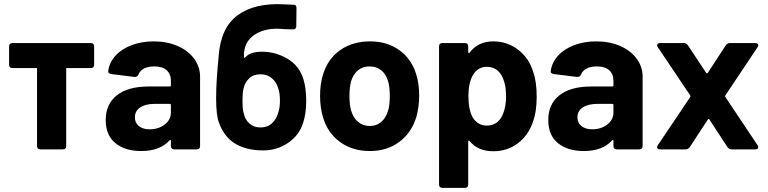

<svg xmlns="http://www.w3.org/2000/svg" viewBox="-20 -722 3710 928"><path d="M300 -393V-17Q300 0 283 0H176Q159 0 159 -17V-393H41Q24 -393 24 -410V-497Q24 -514 41 -514H418Q435 -514 435 -497V-410Q435 -393 418 -393Z M947 -351V-17Q947 0 930 0H823Q806 0 806 -17V-41Q806 -45 804 -45.5Q802 -46 799 -43Q753 8 662 8Q585 8 538 -30Q491 -68 491 -142Q491 -219 545 -261.5Q599 -304 699 -304H800Q806 -304 806 -310V-331Q806 -364 785.5 -382.5Q765 -401 726 -401Q696 -401 676.5 -391Q657 -381 650 -363Q644 -349 630 -350L519 -364Q511 -365 506.5 -368.5Q502 -372 503 -378Q508 -419 537.5 -452Q567 -485 615.5 -503.5Q664 -522 723 -522Q788 -522 839 -499.5Q890 -477 918.5 -438Q947 -399 947 -351ZM806 -179V-214Q806 -220 800 -220H729Q684 -220 658 -203Q632 -186 632 -155Q632 -128 651.5 -112.5Q671 -97 703 -97Q746 -97 776 -120Q806 -143 806 -179Z M1037 -452Q1047 -589 1129.5 -649Q1212 -709 1353 -701Q1369 -701 1399 -699Q1413 -699 1413 -683L1412 -594Q1412 -587 1407 -583Q1402 -579 1395 -580Q1381 -581 1356 -581Q1266 -591 1211 -554.5Q1156 -518 1159 -446Q1159 -443 1161 -442.5Q1163 -442 1165 -444Q1188 -472 1247 -472Q1312 -472 1369.5 -438Q1427 -404 1447 -338Q1460 -294 1460 -236Q1460 -173 1445 -128Q1426 -68 1372.5 -31.5Q1319 5 1253 5Q1171 5 1117 -27.5Q1063 -60 1037.5 -131Q1012 -202 1037 -452ZM1152 -234Q1152 -217 1153 -202Q1154 -187 1158 -175Q1164 -144 1185.5 -125Q1207 -106 1239 -106Q1272 -106 1293.5 -125Q1315 -144 1324 -175Q1333 -200 1333 -234Q1333 -274 1325 -294Q1317 -324 1294.5 -343.5Q1272 -363 1239 -363Q1205 -363 1184.5 -343.5Q1164 -324 1157 -294Q1154 -281 1153 -266.5Q1152 -252 1152 -234Z M1541 -156Q1527 -203 1527 -258Q1527 -319 1542 -364Q1565 -438 1624.5 -480Q1684 -522 1769 -522Q1851 -522 1909.5 -480Q1968 -438 1991 -365Q2006 -319 2006 -260Q2006 -208 1993 -159Q1970 -81 1910.5 -36.5Q1851 8 1768 8Q1683 8 1623 -36Q1563 -80 1541 -156ZM1856 -188Q1864 -215 1864 -258Q1864 -300 1856 -329Q1846 -363 1823 -382Q1800 -401 1766 -401Q1733 -401 1710 -382Q1687 -363 1677 -329Q1669 -300 1669 -258Q1669 -217 1677 -188Q1687 -153 1710.5 -133Q1734 -113 1768 -113Q1800 -113 1823 -133Q1846 -153 1856 -188Z M2574 -255Q2574 -181 2555 -131Q2533 -67 2482.5 -29Q2432 9 2364 9Q2290 9 2250 -40Q2248 -43 2245.5 -42Q2243 -41 2243 -37V169Q2243 186 2226 186H2119Q2102 186 2102 169V-497Q2102 -514 2119 -514H2226Q2243 -514 2243 -497V-470Q2243 -466 2245.5 -465.5Q2248 -465 2250 -468Q2291 -522 2364 -522Q2432 -522 2484.5 -481.5Q2537 -441 2557 -375Q2574 -327 2574 -255ZM2426 -258Q2426 -317 2405 -356Q2381 -399 2332 -399Q2288 -399 2264 -356Q2244 -319 2244 -257Q2244 -192 2265 -154Q2290 -115 2332 -115Q2378 -115 2402 -153Q2426 -193 2426 -258Z M3086 -351V-17Q3086 0 3069 0H2962Q2945 0 2945 -17V-41Q2945 -45 2943 -45.5Q2941 -46 2938 -43Q2892 8 2801 8Q2724 8 2677 -30Q2630 -68 2630 -142Q2630 -219 2684 -261.5Q2738 -304 2838 -304H2939Q2945 -304 2945 -310V-331Q2945 -364 2924.5 -382.5Q2904 -401 2865 -401Q2835 -401 2815.5 -391Q2796 -381 2789 -363Q2783 -349 2769 -350L2658 -364Q2650 -365 2645.5 -368.5Q2641 -372 2642 -378Q2647 -419 2676.5 -452Q2706 -485 2754.5 -503.5Q2803 -522 2862 -522Q2927 -522 2978 -499.5Q3029 -477 3057.5 -438Q3086 -399 3086 -351ZM2945 -179V-214Q2945 -220 2939 -220H2868Q2823 -220 2797 -203Q2771 -186 2771 -155Q2771 -128 2790.5 -112.5Q2810 -97 2842 -97Q2885 -97 2915 -120Q2945 -143 2945 -179Z M3156 -11Q3156 -16 3160 -21L3316 -253Q3319 -257 3316 -261L3160 -493Q3156 -498 3156 -503Q3156 -508 3160 -511Q3164 -514 3171 -514H3285Q3297 -514 3305 -503L3393 -370Q3395 -368 3397.5 -367.5Q3400 -367 3401 -370L3488 -503Q3496 -514 3508 -514H3630Q3637 -514 3641 -511Q3645 -508 3645 -503Q3645 -498 3641 -493L3486 -261Q3483 -257 3486 -253L3641 -21Q3645 -16 3645 -11Q3645 -6 3641 -3Q3637 0 3630 0H3516Q3504 0 3496 -11L3409 -144Q3408 -147 3405.5 -147Q3403 -147 3401 -144L3314 -11Q3306 0 3294 0H3171Q3164 0 3160 -3Q3156 -6 3156 -11Z"/></svg>

Font: Barlow
Style: Bold
Weight: 700
Designer: Jeremy Tribby
Foundry: Jeremy Tribby
Version: Version 1.101 August 23, 2024